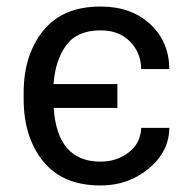

<svg xmlns="http://www.w3.org/2000/svg" viewBox="-20 -558 578 588"><path d="M288 10Q172 10 112.2 -64Q52.5 -138 52.5 -254V-274.5Q52.5 -389.5 112.2 -463.8Q172 -538 288 -538Q381.5 -538 439.8 -484.2Q498 -430.5 498.5 -346.5H412.5Q411.5 -397 378 -431Q344.5 -465 288 -465Q216 -465 182.5 -419Q149 -373 144 -300.5H339.5V-227.5H144.5Q155 -63 288 -63Q337 -63 373.8 -91Q410.5 -119 412.5 -166.5H498.5Q498 -94 435.8 -42Q373.5 10 288 10Z"/></svg>

Font: Roberto Sans
Style: Regular
Weight: 400
Designer: Google (font) & Cristiano Sobral (main changes)
Version: Version 1.500; ttfautohint (v1.8.4.7-5d5b-dirty)